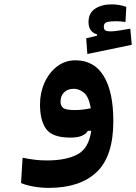

<svg xmlns="http://www.w3.org/2000/svg" viewBox="-20 -638 634 895"><path d="M208 237.8Q173.3 237.8 138.4 231.9Q103.5 226.1 78.1 215.3L85.4 97.2Q114.3 103 140.4 106.4Q166.5 109.9 199.2 109.9Q288.1 109.9 341.1 81.8Q394 53.7 405.3 -28.3H389.6Q381.3 -13.7 361.8 -5.1Q342.3 3.4 307.1 3.4Q225.6 3.4 196 -35.6Q166.5 -74.7 166.5 -151.4Q166.5 -205.6 187.5 -252.4Q208.5 -299.3 245.8 -328.1Q283.2 -356.9 332 -356.9Q418.5 -356.9 463.4 -283.7Q508.3 -210.4 508.3 -73.2Q508.3 90.8 430.4 164.3Q352.5 237.8 208 237.8ZM403.3 -133.3Q394 -187 371.6 -205.6Q349.1 -224.1 324.7 -224.1Q294.9 -224.1 278.6 -207.3Q262.2 -190.4 262.2 -164.6Q262.2 -145 274.4 -135Q286.6 -125 328.6 -125Q349.1 -125 366.7 -127.2Q384.3 -129.4 403.3 -133.3ZM387.2 -386.2 381.8 -459.5 432.6 -471.7V-477.5Q392.6 -489.7 392.6 -535.2Q392.6 -577.1 423.3 -597.4Q454.1 -617.7 502 -617.7Q519 -617.7 537.8 -614.3Q556.6 -610.8 568.8 -606L564.9 -535.6Q538.6 -539.1 519 -539.1Q490.7 -539.1 477.3 -534.4Q463.9 -529.8 463.9 -514.2Q463.9 -500.5 471.4 -496.1Q479 -491.7 495.1 -491.7Q510.7 -491.7 538.1 -496.1Q565.4 -500.5 587.4 -504.4L594.2 -429.2Z"/></svg>

Font: CaskaydiaMono NF
Style: Bold
Weight: 700
Designer: Aaron Bell
Foundry: Saja Typeworks
Version: Version 2111.001; ttfautohint (v1.8.4);Nerd Fonts 3.1.1